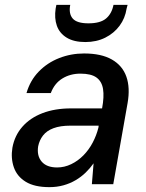

<svg xmlns="http://www.w3.org/2000/svg" viewBox="-20 -758 602 790"><path d="M183 12Q122 12 86 -10Q50 -32 37 -69.5Q24 -107 31 -150Q40 -200 72 -236.5Q104 -273 155 -292.5Q206 -312 272 -312H400Q409 -360 404 -391.5Q399 -423 377 -439Q355 -455 311 -455Q269 -455 236.5 -435Q204 -415 189 -375H89Q104 -427 139.5 -463.5Q175 -500 223.5 -519Q272 -538 326 -538Q397 -538 440.5 -513Q484 -488 500 -442.5Q516 -397 505 -334L446 0H358L365 -86Q351 -66 332.5 -48Q314 -30 291 -16.5Q268 -3 241 4.5Q214 12 183 12ZM215 -69Q245 -69 273 -82.5Q301 -96 323.5 -119Q346 -142 361.5 -171.5Q377 -201 385 -233L386 -241H270Q228 -241 200 -230.5Q172 -220 157 -200.5Q142 -181 137 -156Q131 -117 151.5 -93Q172 -69 215 -69ZM331 -585Q284 -585 254.5 -603Q225 -621 214 -652Q203 -683 209 -723L212 -738H269Q262 -702 279 -682Q296 -662 344 -662Q393 -662 416.5 -682Q440 -702 447 -738H505L501 -723Q495 -683 472 -652Q449 -621 413 -603Q377 -585 331 -585Z"/></svg>

Font: DM Sans 9pt Medium
Style: Italic
Weight: 500
Italic angle: -10°
Version: Version 4.004;gftools[0.9.30]